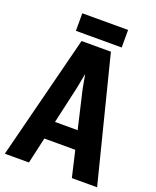

<svg xmlns="http://www.w3.org/2000/svg" viewBox="-171 -943 839 1033"><g transform="rotate(20 249.0 -426.5)"><path d="M-15.1 0H123L229 -469.2Q233.4 -489.7 237.1 -512.2Q240.7 -534.7 243.7 -547.9H245.1Q248 -534.7 251.5 -512.2Q254.9 -489.7 259.3 -469.7L368.7 0H513.2L333.5 -710.9H165.5ZM93.3 -149.4H402.3L381.8 -252.9H112.8ZM118.2 -752H380.4V-852.5H118.2Z"/></g></svg>

Font: Roboto Flex Super Cond Bold
Style: Regular
Weight: 700
Width: 3
Designer: Berlow after Robertson
Foundry: Google
Version: Version 3.000